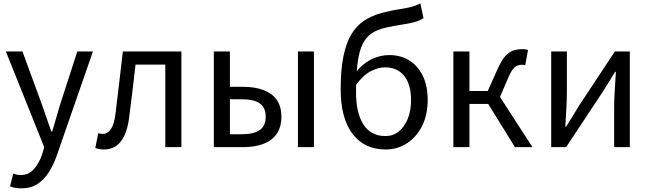

<svg xmlns="http://www.w3.org/2000/svg" viewBox="-20 -836 3691 1091"><path d="M100.9 234.2Q82.1 234.2 66.1 231.2Q50.2 228.2 37 223.2L55 150.5Q63 153.3 74.2 156Q85.5 158.7 96.7 158.7Q143.2 158.7 172.5 125.4Q201.8 92 219.1 41.9L231.4 0.7L13.4 -543.4H107.6L218.4 -241.5Q231.4 -205.6 244.7 -165.9Q258.1 -126.2 271.5 -88.4H276.5Q287.6 -125.8 299.2 -165.5Q310.8 -205.2 321.5 -241.5L419.2 -543.4H508L303.5 45.5Q285 99 258.1 141.7Q231.2 184.4 193.4 209.3Q155.5 234.2 100.9 234.2Z M570.8 13.4Q555.6 13.4 544.3 11.1Q533 8.8 521.5 4.7L538.3 -79.1Q544.1 -78.1 549.9 -76.6Q555.6 -75.1 563 -75.1Q592.1 -75.1 610.7 -102.9Q629.2 -130.6 636.4 -190.5Q647.4 -279 657.5 -367.2Q667.5 -455.5 678.1 -543.4H1010.7V0H919.3V-469H750.2Q741.3 -393.4 732.6 -318.5Q723.9 -243.6 713.7 -167.3Q702.1 -77.2 666.4 -31.9Q630.7 13.4 570.8 13.4Z M1195.1 0V-543.4H1286.5V-342.6H1362.8Q1427.5 -342.6 1476.2 -324.7Q1524.9 -306.8 1551.9 -269.5Q1578.9 -232.2 1578.9 -173Q1578.9 -113 1551.9 -74.7Q1524.9 -36.4 1476.2 -18.2Q1427.5 0 1362.8 0ZM1286.5 -73.2H1353.3Q1422.6 -73.2 1456.2 -97.2Q1489.8 -121.3 1489.8 -173.4Q1489.8 -224.7 1456.2 -248.4Q1422.6 -272 1353.3 -272H1286.5ZM1673 0V-543.4H1763.8V0Z M2171.8 13.4Q2050 13.4 1982.9 -75.8Q1915.8 -164.9 1915.8 -328.9Q1915.8 -439.7 1931.3 -515.4Q1946.8 -591 1975.8 -639.8Q2004.9 -688.6 2046.6 -716.8Q2088.4 -745 2141.3 -760.1Q2194.1 -775.3 2255.9 -784.5Q2286.6 -789.5 2305.1 -793.7Q2323.7 -797.9 2338.1 -803.5Q2352.5 -809.1 2368.7 -816.5L2386.4 -733.5Q2365 -718.5 2337 -710.8Q2308.9 -703 2275.2 -698Q2214.8 -688.8 2169.4 -678.3Q2124.1 -667.9 2092.4 -646.8Q2060.6 -625.7 2040.9 -586.2Q2021.2 -546.7 2012.1 -480.2Q2003.1 -413.6 2003.1 -311.6Q2003.1 -193.8 2045.3 -128.3Q2087.5 -62.9 2170.6 -62.9Q2213.4 -62.9 2246 -88.8Q2278.6 -114.8 2297.2 -161.2Q2315.7 -207.6 2315.7 -268.7Q2315.7 -325.4 2298.9 -366.8Q2282.1 -408.2 2249.1 -430.7Q2216.1 -453.3 2168.6 -453.3Q2129.4 -453.3 2087 -431.6Q2044.5 -409.9 2001.9 -352.4L1998.7 -420.5Q2036.3 -471 2086.8 -497.1Q2137.4 -523.1 2191.9 -523.1Q2256.4 -523.1 2305.5 -492.6Q2354.7 -462.1 2382.5 -405.1Q2410.3 -348.1 2410.3 -268.7Q2410.3 -182.7 2378 -119.3Q2345.7 -56 2291.6 -21.3Q2237.6 13.4 2171.8 13.4Z M2556.1 0V-543.4H2647.5V-319.1H2751.6L2806.1 -440.8Q2828.2 -490.4 2849.4 -515Q2870.5 -539.6 2894.6 -548.2Q2918.8 -556.8 2948 -556.8Q2957.3 -556.8 2966 -555.6Q2974.6 -554.4 2980.3 -551.2L2964.3 -464.9Q2959.9 -466.9 2956 -467.5Q2952 -468.1 2946 -468.1Q2932 -468.1 2919.4 -463.2Q2906.8 -458.2 2894.2 -442.5Q2881.7 -426.7 2867.7 -393.5L2821.1 -285.2L3005.4 0H2906L2754.2 -245.3H2647.5V0Z M3112.1 0V-543.4H3201.2V-316.1Q3201.2 -273.5 3198.3 -220.9Q3195.4 -168.3 3192.3 -115.7H3196.5Q3212.3 -141.1 3232.8 -174.2Q3253.4 -207.3 3268.2 -232.3L3473.7 -543.4H3558.8V0H3469.8V-226.7Q3469.8 -269.9 3473.2 -322.5Q3476.5 -375.1 3479.7 -427.7H3475.1Q3459.9 -402.7 3439.2 -369.2Q3418.6 -335.7 3402.8 -311.1L3196.9 0Z"/></svg>

Font: Noto Sans HK Thin
Style: Regular
Weight: 100
Designer: Ryoko NISHIZUKA 西塚涼子 (kana, bopomofo & ideographs); Paul D. Hunt (Latin, Greek & Cyrillic); Sandoll Communications 산돌커뮤니
Foundry: Adobe
Version: Version 2.004-H2;hotconv 1.0.118;makeotfexe 2.5.65603